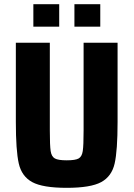

<svg xmlns="http://www.w3.org/2000/svg" viewBox="-20 -893 641 921"><path d="M56 -308V-688H219V-267Q219 -195 223 -168.5Q227 -142 243 -133Q259 -124 300 -124Q342 -124 357.5 -133Q373 -142 377 -168.5Q381 -195 381 -267V-688H544V-308Q544 -171 530 -109Q516 -47 465.5 -19.5Q415 8 300 8Q185 8 134.5 -19.5Q84 -47 70 -109Q56 -171 56 -308ZM140 -765V-873H264V-765ZM337 -765V-873H461V-765Z"/></svg>

Font: Saira Semi Condensed
Style: Bold
Weight: 700
Width: 4
Designer: Hector Gatti with collaboration of the Omnibus-Type team
Foundry: Omnibus-Type
Version: Version 1.001; ttfautohint (v1.8)